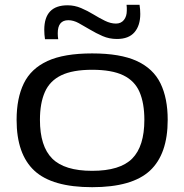

<svg xmlns="http://www.w3.org/2000/svg" viewBox="-20 -768 766 798"><path d="M49 -270Q49 -360 79 -421.5Q109 -483 177.5 -514.5Q246 -546 363 -546Q480 -546 548.5 -514.5Q617 -483 647 -421.5Q677 -360 677 -270Q677 -127 603 -58.5Q529 10 363 10Q197 10 123 -58.5Q49 -127 49 -270ZM146 -270Q146 -160 197 -109Q248 -58 363 -58Q479 -58 529.5 -109Q580 -160 580 -270Q580 -339 560 -385.5Q540 -432 492.5 -455Q445 -478 363 -478Q282 -478 234.5 -455Q187 -432 166.5 -385.5Q146 -339 146 -270ZM167 -605Q164 -624 164 -644Q164 -746 261 -746Q290 -746 317 -734.5Q344 -723 368.5 -708Q393 -693 416.5 -681.5Q440 -670 462 -670Q483 -670 495 -685Q507 -700 507 -724Q507 -730 507 -736Q507 -742 506 -748H560Q563 -729 563 -710Q563 -662 539 -634Q515 -606 466 -606Q434 -606 406.5 -618Q379 -630 354 -645Q329 -660 307 -672Q285 -684 264 -684Q220 -684 220 -630Q220 -616 222 -605Z"/></svg>

Font: Georama Extended
Style: Regular
Weight: 400
Width: 7
Designer: Jean-Baptiste Levee
Foundry: Production Type
Version: Version 1.000